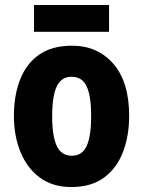

<svg xmlns="http://www.w3.org/2000/svg" viewBox="-20 -743 577 773"><path d="M500 -276Q500 -197 475.5 -132Q451 -67 399.5 -28.5Q348 10 267 10Q192 10 140.5 -28Q89 -66 62.5 -131Q36 -196 36 -276Q36 -360 61.5 -424Q87 -488 138.5 -523.5Q190 -559 270 -559Q373 -559 436.5 -486Q500 -413 500 -276ZM190 -275Q190 -195 208.5 -155.5Q227 -116 269 -116Q311 -116 329 -155.5Q347 -195 347 -276Q347 -356 329 -395Q311 -434 268 -434Q227 -434 208.5 -395Q190 -356 190 -275ZM419 -723V-615H117V-723Z"/></svg>

Font: Noto Sans Kannada Condensed ExtraBold
Style: Regular
Weight: 800
Width: 3
Designer: Jelle Bosma - Monotype Design Team
Foundry: Monotype Imaging Inc.
Version: Version 2.005; ttfautohint (v1.8.4.7-5d5b)